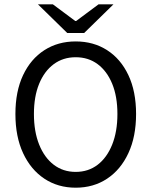

<svg xmlns="http://www.w3.org/2000/svg" viewBox="-20 -861 704 893"><path d="M332 12Q249.7 12 186.4 -29.9Q123.2 -71.8 87.4 -148.7Q51.7 -225.5 51.7 -330.8Q51.7 -436 87.4 -511.6Q123.2 -587.2 186.4 -627.7Q249.7 -668.3 332 -668.3Q414.9 -668.3 478.1 -627.7Q541.4 -587.2 577.1 -511.6Q612.9 -436 612.9 -330.8Q612.9 -225.5 577.1 -148.7Q541.4 -71.8 478.1 -29.9Q414.9 12 332 12ZM332 -61.5Q390.9 -61.5 434.2 -94.7Q477.5 -127.9 501.8 -188.6Q526.1 -249.3 526.1 -330.8Q526.1 -412.3 501.8 -471.4Q477.5 -530.4 434.2 -562.6Q390.9 -594.8 332 -594.8Q273.6 -594.8 230 -562.6Q186.4 -530.4 162.1 -471.4Q137.8 -412.3 137.8 -330.8Q137.8 -249.3 162.1 -188.6Q186.4 -127.9 230 -94.7Q273.6 -61.5 332 -61.5ZM292.7 -707.6 156.3 -841H225.7L330.1 -763.3H334.1L438.5 -841H507.9L371.5 -707.6Z"/></svg>

Font: Source Sans 3 VF
Style: Regular
Weight: 200
Designer: Paul D. Hunt
Foundry: Adobe
Version: Version 3.046;hotconv 1.0.118;makeotfexe 2.5.65603